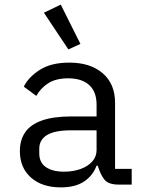

<svg xmlns="http://www.w3.org/2000/svg" viewBox="-20 -799 640 831"><path d="M495 0Q450 0 433 -20.5Q416 -41 405 -76L403 -82H398Q382 -39 344 -13.5Q306 12 243 12Q162 12 114 -30.5Q66 -73 66 -145Q66 -193 89 -226.5Q112 -260 161.5 -277.5Q211 -295 288 -295H398V-346Q398 -402 366 -431Q334 -460 275 -460Q223 -460 190 -439.5Q157 -419 137 -384L83 -424Q103 -465 152 -496.5Q201 -528 280 -528Q371 -528 424.5 -482Q478 -436 478 -354V-68H550V0ZM257 -56Q298 -56 330 -68Q362 -80 380 -101Q398 -122 398 -149V-235H288Q217 -235 183.5 -214.5Q150 -194 150 -156V-135Q150 -95 179 -75.5Q208 -56 257 -56ZM170 -744 243 -779 328 -609 276 -585Z"/></svg>

Font: Lilex
Style: Regular
Weight: 400
Monospace: yes
Designer: Mike Abbink, Paul van der Laan, Pieter van Rosmalen, Mikhael Khrustik
Foundry: Mikhael Khrustik
Version: Version 2.510